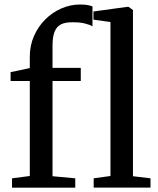

<svg xmlns="http://www.w3.org/2000/svg" viewBox="-20 -850 717 870"><path d="M34.5 0.5V-42L115 -52.5V-483H28V-523L115 -541.5V-593Q115 -643.5 134 -686.8Q153 -730 185.2 -762Q217.5 -794 258.2 -811.8Q299 -829.5 342.5 -829.5Q365.5 -829.5 378.5 -826.8Q391.5 -824 399 -821V-730.5Q389 -737.5 365 -743.5Q341 -749.5 308 -749Q276.5 -749.5 256.8 -739.8Q237 -730 227.5 -706.8Q218 -683.5 218 -643V-542.5H346V-483H218V-51.5L321 -42V0.5ZM480.5 -52.5V-750L403.5 -761V-798L556.5 -819H562.5L582.5 -804.5V-51.5L662 -42V0H404.5V-42Z"/></svg>

Font: Merriweather 48pt
Style: Regular
Weight: 400
Version: Version 2.100